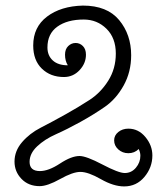

<svg xmlns="http://www.w3.org/2000/svg" viewBox="-20 -656 597 688"><path d="M389 -153Q389 -171 404 -183Q419 -195 440 -195Q476 -195 501 -165Q526 -135 526 -99Q526 -56 497.5 -22Q469 12 425 12Q387 12 341.5 -14Q296 -40 268 -40Q241 -40 195.5 -14.5Q150 11 122 11Q82 11 57 -15Q32 -41 32 -77Q32 -115 59 -146.5Q86 -178 126 -198.5Q166 -219 213.5 -245.5Q261 -272 301 -298Q341 -324 368 -367Q395 -410 395 -464Q395 -520 361.5 -553Q328 -586 280 -586Q221 -586 185.5 -560.5Q150 -535 150 -486Q150 -457 169 -439.5Q188 -422 223 -422Q213 -438 213 -460Q213 -480 224.5 -491Q236 -502 251 -502Q266 -502 277 -491Q288 -480 288 -460Q288 -429 265 -404.5Q242 -380 209 -380Q161 -380 130 -410Q99 -440 99 -493Q99 -559 148.5 -596.5Q198 -634 277 -636Q364 -636 407 -584Q450 -532 450 -458Q450 -398 423 -349.5Q396 -301 355.5 -273Q315 -245 268 -219Q221 -193 180.5 -175Q140 -157 113 -131.5Q86 -106 86 -76Q86 -43 123 -43Q154 -43 195 -70Q236 -97 265 -97Q289 -97 347 -66.5Q405 -36 427 -36Q451 -36 467 -55Q483 -74 483 -98Q483 -110 477 -122Q462 -107 440 -107Q419 -107 404 -120.5Q389 -134 389 -153Z"/></svg>

Font: Bonbon
Style: Regular
Weight: 400
Designer: Ksenia Erulevich
Foundry: Cyreal (www.cyreal.org)
Version: Version 1.001